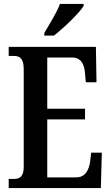

<svg xmlns="http://www.w3.org/2000/svg" viewBox="-20 -951 562 971"><path d="M204 -784V-771H253C305 -812 382 -886 403 -921V-931H283C267 -886 231 -831 204 -784ZM24 0H490L495 -179H441L436 -135C430 -91 411 -54 366 -54H219V-347H410V-401H219V-660H345C390 -660 407 -626 410 -579L414 -535H468L465 -714H24V-668H50C77 -668 100 -659 100 -601V-108C100 -60 82 -46 50 -46H24Z"/></svg>

Font: Noto Serif Sinhala ExtraCondensed SemiBold
Style: Regular
Weight: 600
Width: 2
Designer: Jelle Bosma - Monotype Design Team
Foundry: Monotype Imaging Inc.
Version: Version 2.007